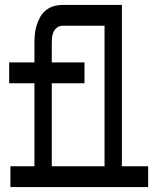

<svg xmlns="http://www.w3.org/2000/svg" viewBox="-20 -755 640 775"><path d="M402 -84V-651H232Q220 -651 210.5 -644Q201 -637 196 -626Q191 -615 190 -603.5Q189 -592 189 -580V-503H321V-419H189V-84ZM22 0V-84H119V-419H17V-503H119V-580Q119 -598 120.5 -616Q122 -634 127.5 -651.5Q133 -669 141.5 -685Q150 -701 164.5 -713Q179 -725 196.5 -730Q214 -735 232 -735H472V-84H578V0Z"/></svg>

Font: Iosevka Slab Medium Extended
Style: Regular
Weight: 500
Width: 7
Monospace: yes
Designer: Belleve Invis
Foundry: Belleve Invis
Version: Version 11.1.1; ttfautohint (v1.8.3)